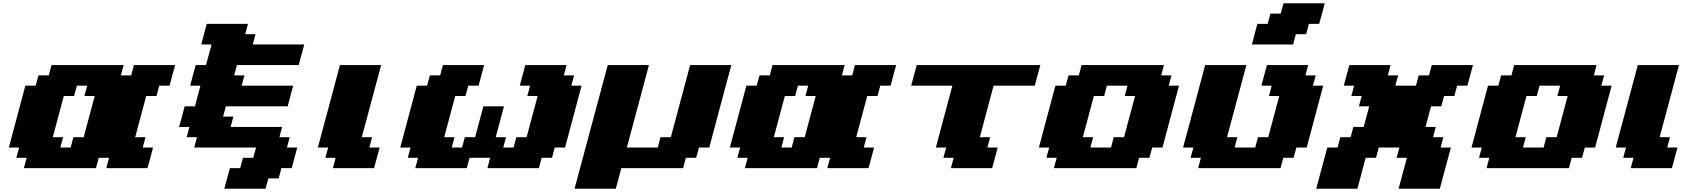

<svg xmlns="http://www.w3.org/2000/svg" viewBox="-20 -1020 10290 1165"><path d="M625 0H875Q880.9 -21 892.1 -62.5Q903.3 -104 908.7 -125H846.2L862.8 -187.5H800.3Q811.5 -229 833.7 -312.5Q856 -396 867.2 -437.5H929.7L946.3 -500H1008.8Q1014.2 -520.5 1025.4 -562.3Q1036.6 -604 1042.5 -625H792.5L775.9 -562.5H713.4L730 -625H292.5L275.9 -562.5H213.4L196.3 -500H133.8Q117.2 -437.5 83.7 -312.5Q50.3 -187.5 33.7 -125H96.2L79.1 -62.5H141.6L125 0H562.5L579.1 -62.5H641.6ZM408.7 -125H346.2L362.8 -187.5H300.3Q311.5 -229 333.7 -312.3Q356 -395.5 367.2 -437.5H429.7L446.3 -500H508.8L492.2 -437.5H554.7Q543.5 -396 521.2 -312.5Q499 -229 487.8 -187.5H425.3Z M1341.3 125H1591.3L1608.4 62.5H1670.9L1687.5 0H1750Q1755.4 -21 1766.6 -62.5Q1777.8 -104 1783.7 -125H1721.2L1737.8 -187.5H1675.3L1691.9 -250H1379.4L1396 -312.5H1333.5L1350.6 -375H1725.6Q1731 -395.5 1741.9 -437.3Q1752.9 -479 1758.8 -500H1446.3L1463.4 -562.5H1400.9L1417.5 -625H1792.5Q1797.9 -645.5 1809.1 -687.3Q1820.3 -729 1826.2 -750H1513.7L1530.3 -812.5H1467.8L1484.4 -875H1234.4Q1229 -854 1217.8 -812.5Q1206.5 -771 1201.2 -750H1263.7Q1258.3 -729.5 1247.1 -687.7Q1235.8 -646 1230 -625H1167.5Q1161.6 -604 1150.4 -562.3Q1139.2 -520.5 1133.8 -500H1196.3Q1190.4 -479 1179.4 -437.5Q1168.5 -396 1163.1 -375H1100.6Q1095.2 -354 1084 -312.3Q1072.8 -270.5 1066.9 -250H1129.4L1112.8 -187.5H1175.3L1158.7 -125H1533.7L1516.6 -62.5H1454.1L1437.5 0H1375Q1369.1 21 1357.9 62.5Q1346.7 104 1341.3 125Z M2000 0H2250Q2255.4 -21 2266.6 -62.5Q2277.8 -104 2283.7 -125H2221.2L2237.8 -187.5H2175.3L2292.5 -625H2042.5Q2020.5 -542 1975.8 -375Q1931.2 -208 1908.7 -125H1971.2L1954.1 -62.5H2016.6Z M2937.5 0H3250L3266.6 -62.5H3329.1L3346.2 -125H3408.7Q3425.3 -187.5 3458.7 -312.5Q3492.2 -437.5 3508.8 -500H3446.3L3463.4 -562.5H3400.9L3417.5 -625H3167.5Q3161.6 -604 3150.4 -562.3Q3139.2 -520.5 3133.8 -500H3196.3L3179.7 -437.5H3242.2Q3231 -396 3208.7 -312.5Q3186.5 -229 3175.3 -187.5H3112.8L3096.2 -125H3033.7L3050.3 -187.5H2987.8L3038.1 -375H2913.1L2862.8 -187.5H2800.3L2783.7 -125H2721.2L2737.8 -187.5H2675.3Q2686.5 -229 2708.7 -312.3Q2731 -395.5 2742.2 -437.5H2804.7L2821.3 -500H2883.8Q2889.2 -520.5 2900.6 -562.3Q2912.1 -604 2917.5 -625H2667.5L2650.9 -562.5H2588.4L2571.3 -500H2508.8Q2492.2 -437.5 2458.7 -312.5Q2425.3 -187.5 2408.7 -125H2471.2L2454.1 -62.5H2516.6L2500 0H2812.5L2829.1 -62.5H2954.1Z M3466.3 125H3716.3Q3722.2 104 3733.4 62.5Q3744.6 21 3750 0H4125L4141.6 -62.5H4204.1L4221.2 -125H4283.7Q4305.7 -208.5 4350.3 -375.2Q4395 -542 4417.5 -625H4167.5L4050.3 -187.5H3987.8L3971.2 -125H3783.7Q3806.2 -208.5 3850.8 -375.2Q3895.5 -542 3917.5 -625H3667.5Q3633.8 -500 3566.9 -250Q3500 0 3466.3 125Z M5000 0H5250Q5255.9 -21 5267.1 -62.5Q5278.3 -104 5283.7 -125H5221.2L5237.8 -187.5H5175.3Q5186.5 -229 5208.7 -312.5Q5231 -396 5242.2 -437.5H5304.7L5321.3 -500H5383.8Q5389.2 -520.5 5400.4 -562.3Q5411.6 -604 5417.5 -625H5167.5L5150.9 -562.5H5088.4L5105 -625H4667.5L4650.9 -562.5H4588.4L4571.3 -500H4508.8Q4492.2 -437.5 4458.7 -312.5Q4425.3 -187.5 4408.7 -125H4471.2L4454.1 -62.5H4516.6L4500 0H4937.5L4954.1 -62.5H5016.6ZM4783.7 -125H4721.2L4737.8 -187.5H4675.3Q4686.5 -229 4708.7 -312.3Q4731 -395.5 4742.2 -437.5H4804.7L4821.3 -500H4883.8L4867.2 -437.5H4929.7Q4918.5 -396 4896.2 -312.5Q4874 -229 4862.8 -187.5H4800.3Z M5750 0H6000Q6005.9 -21 6017.1 -62.5Q6028.3 -104 6033.7 -125H5971.2L5987.8 -187.5H5925.3L6008.8 -500H6258.8Q6264.2 -520.5 6275.4 -562.3Q6286.6 -604 6292.5 -625H5542.5Q5536.6 -604 5525.4 -562.3Q5514.2 -520.5 5508.8 -500H5758.8Q5741.7 -437.5 5708.5 -312.5Q5675.3 -187.5 5658.7 -125H5721.2L5704.1 -62.5H5766.6Z M6375 0H6875L6891.6 -62.5H6954.1L6971.2 -125H7033.7Q7050.8 -187.5 7083.7 -312.5Q7116.7 -437.5 7133.8 -500H7071.3L7088.4 -562.5H7025.9L7042.5 -625H6542.5L6525.9 -562.5H6463.4L6446.3 -500H6383.8Q6367.2 -437.5 6333.7 -312.5Q6300.3 -187.5 6283.7 -125H6346.2L6329.1 -62.5H6391.6ZM6721.2 -125H6596.2L6612.8 -187.5H6550.3Q6561.5 -229 6583.7 -312.3Q6606 -395.5 6617.2 -437.5H6679.7L6696.3 -500H6821.3L6804.7 -437.5H6867.2Q6856 -396 6833.7 -312.5Q6811.5 -229 6800.3 -187.5H6737.8Z M7250 0H7750L7766.6 -62.5H7829.1L7846.2 -125H7908.7Q7925.8 -187.5 7958.7 -312.5Q7991.7 -437.5 8008.8 -500H7946.3L7963.4 -562.5H7900.9L7917.5 -625H7667.5Q7662.1 -604 7650.6 -562.3Q7639.2 -520.5 7633.8 -500H7696.3L7679.7 -437.5H7742.2Q7731 -396 7708.7 -312.5Q7686.5 -229 7675.3 -187.5H7612.8L7596.2 -125H7471.2L7487.8 -187.5H7425.3L7542.5 -625H7292.5Q7270.5 -542 7225.8 -375Q7181.2 -208 7158.7 -125H7221.2L7204.1 -62.5H7266.6ZM7576.2 -750H7826.2L7842.8 -812.5H7905.3L7921.9 -875H7984.4Q7990.2 -896 8001.5 -937.5Q8012.7 -979 8018.1 -1000H7768.1L7751 -937.5H7688.5L7671.9 -875H7609.4Q7603.5 -854 7592.5 -812.5Q7581.5 -771 7576.2 -750Z M8466.3 125H8716.3Q8727.5 83.5 8750 0Q8772.5 -83.5 8783.7 -125H8721.2L8737.8 -187.5H8675.3L8691.9 -250H8629.4Q8635.3 -270.5 8646.5 -312.3Q8657.7 -354 8663.1 -375H8725.6L8742.2 -437.5H8804.7L8821.3 -500H8883.8Q8889.2 -520.5 8900.4 -562.3Q8911.6 -604 8917.5 -625H8667.5L8650.9 -562.5H8588.4L8571.3 -500H8446.3L8463.4 -562.5H8400.9L8417.5 -625H8167.5Q8161.6 -604 8150.4 -562.3Q8139.2 -520.5 8133.8 -500H8196.3L8179.7 -437.5H8242.2L8225.6 -375H8288.1Q8282.7 -354 8271.2 -312.3Q8259.8 -270.5 8254.4 -250H8191.9L8175.3 -187.5H8112.8L8096.2 -125H8033.7Q8022.5 -83.5 8000 0Q7977.5 83.5 7966.3 125H8216.3L8266.6 -62.5H8329.1L8346.2 -125H8471.2L8454.1 -62.5H8516.6Z M9000 0H9500L9516.6 -62.5H9579.1L9596.2 -125H9658.7Q9675.8 -187.5 9708.7 -312.5Q9741.7 -437.5 9758.8 -500H9696.3L9713.4 -562.5H9650.9L9667.5 -625H9167.5L9150.9 -562.5H9088.4L9071.3 -500H9008.8Q8992.2 -437.5 8958.7 -312.5Q8925.3 -187.5 8908.7 -125H8971.2L8954.1 -62.5H9016.6ZM9346.2 -125H9221.2L9237.8 -187.5H9175.3Q9186.5 -229 9208.7 -312.3Q9231 -395.5 9242.2 -437.5H9304.7L9321.3 -500H9446.3L9429.7 -437.5H9492.2Q9481 -396 9458.7 -312.5Q9436.5 -229 9425.3 -187.5H9362.8Z M9875 0H10125Q10130.4 -21 10141.6 -62.5Q10152.8 -104 10158.7 -125H10096.2L10112.8 -187.5H10050.3L10167.5 -625H9917.5Q9895.5 -542 9850.8 -375Q9806.2 -208 9783.7 -125H9846.2L9829.1 -62.5H9891.6Z"/></svg>

Font: Faithful 32x
Style: BoldOblique
Weight: 400
Foundry: Faithful Resource Pack
Version: Version 1.0; January 27, 2023